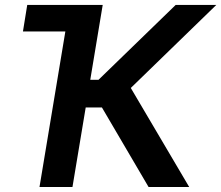

<svg xmlns="http://www.w3.org/2000/svg" viewBox="-20 -747 884 767"><path d="M71.7 -621.4 88.8 -727.3H390.3L340.6 -428.3H373.6L681.8 -727.3H844.1L502.5 -395.6L735.8 0H573.5L387.1 -317.8H322.4L269.5 0H137.8L241.1 -621.4Z"/></svg>

Font: Inter P Semi Bold
Style: Italic
Weight: 600
Italic angle: 9.39999°
Designer: Rasmus Andersson
Foundry: rsms
Version: Version 3.018;git-588b23468